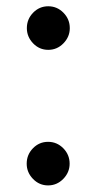

<svg xmlns="http://www.w3.org/2000/svg" viewBox="-20 -558 306 597"><path d="M130 -403Q102.5 -403 83 -423.2Q63.5 -443.5 63.5 -470.5Q63.5 -498.5 83 -518.5Q102.5 -538.5 130 -538.5Q157.5 -538.5 177.2 -518.5Q197 -498.5 197 -470.5Q197 -443.5 177.2 -423.2Q157.5 -403 130 -403ZM129.5 18.5Q102 18.5 82.5 -1.8Q63 -22 63 -49Q63 -77 82.5 -97Q102 -117 129.5 -117Q157 -117 176.8 -97Q196.5 -77 196.5 -49Q196.5 -22 176.8 -1.8Q157 18.5 129.5 18.5Z"/></svg>

Font: Imbue Thin 10pt
Style: Bold
Weight: 700
Version: Version 1.102